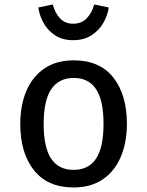

<svg xmlns="http://www.w3.org/2000/svg" viewBox="-20 -822 655 855"><path d="M308.7 -553.3Q424.6 -553.3 484.9 -476.4Q545.1 -399.5 545.1 -270.8Q545.1 -187.2 517.7 -123.1Q490.3 -59 437.4 -23.1Q384.6 12.8 307.7 12.8Q191.8 12.8 131 -64.1Q70.3 -141 70.3 -269.7Q70.3 -353.8 97.7 -417.7Q125.1 -481.5 178.2 -517.4Q231.3 -553.3 308.7 -553.3ZM308.7 -474.9Q242.1 -474.9 208.2 -424.9Q174.4 -374.9 174.4 -269.7Q174.4 -165.6 207.7 -115.6Q241 -65.6 307.7 -65.6Q374.4 -65.6 407.7 -115.6Q441 -165.6 441 -270.8Q441 -375.4 407.7 -425.1Q374.4 -474.9 308.7 -474.9ZM305.6 -643.1Q257.4 -643.1 224.4 -665.4Q191.3 -687.7 173.1 -721.5Q154.9 -755.4 150.8 -788.7L214.9 -802.1Q225.1 -764.1 247.4 -740.3Q269.7 -716.4 305.6 -716.4Q342.6 -716.4 365.9 -740.3Q389.2 -764.1 399.5 -802.1L464.1 -788.7Q460 -755.4 441 -721.5Q422.1 -687.7 388.2 -665.4Q354.4 -643.1 305.6 -643.1Z"/></svg>

Font: Fira Code Retina
Style: Regular
Weight: 450
Monospace: yes
Designer: Carrois Corporate, Edenspiekermann AG, Nikita Prokopov
Foundry: Carrois Corporate, Edenspiekermann AG, Nikita Prokopov
Version: Version 6.002